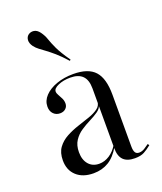

<svg xmlns="http://www.w3.org/2000/svg" viewBox="-127 -744 705 838"><g transform="rotate(-20 225.5 -325.5)"><path d="M284.7 -206.5V-338.7Q284.7 -378.2 265.7 -397.2Q246.8 -416.1 208.9 -416.1Q177.4 -416.1 153.2 -405.6Q129 -395.2 129 -380.6Q129 -372.6 134.7 -362.9Q140.3 -353.2 146 -341.9Q151.6 -330.6 151.6 -317.7Q151.6 -303.2 141.5 -294Q131.5 -284.7 115.3 -284.7Q96.8 -284.7 84.7 -297.2Q72.6 -309.7 72.6 -330.6Q72.6 -358.1 93.1 -379.8Q113.7 -401.6 148.8 -414.1Q183.9 -426.6 226.6 -426.6Q296 -426.6 326.6 -392.7Q357.3 -358.9 357.3 -283.1V-206.5ZM163.7 11.3Q113.7 11.3 84.7 -15.3Q55.6 -41.9 55.6 -87.1Q55.6 -123.4 72.2 -146Q88.7 -168.5 114.9 -182.7Q141.1 -196.8 170.6 -206.5Q200 -216.1 225.8 -225Q251.6 -233.9 268.5 -246.4Q285.5 -258.9 285.5 -279L286.3 -261.3Q282.3 -245.2 265.3 -233.5Q248.4 -221.8 226.6 -210.9Q204.8 -200 183.5 -185.9Q162.1 -171.8 148 -150.4Q133.9 -129 133.9 -96.8Q133.9 -61.3 152 -40.3Q170.2 -19.4 200.8 -19.4Q225.8 -19.4 248.8 -34.3Q271.8 -49.2 287.9 -76.6V-66.9Q264.5 -25.8 233.9 -7.3Q203.2 11.3 163.7 11.3ZM357.3 -43.5Q357.3 -23.4 362.9 -14.5Q368.5 -5.6 380.6 -5.6Q394.4 -5.6 406.9 -13.7Q419.4 -21.8 428.2 -28.2L433.1 -21Q415.3 -6.5 398.8 2.4Q382.3 11.3 355.6 11.3Q319.4 11.3 302 -6.5Q284.7 -24.2 284.7 -61.3V-206.5H357.3ZM233.1 -485.5Q206.5 -515.3 185.9 -533.1Q165.3 -550.8 150.4 -561.7Q135.5 -572.6 123.8 -581.5Q112.1 -590.3 103.2 -601.6Q91.1 -618.5 92.3 -633.1Q93.5 -647.6 104 -655.6Q115.3 -663.7 129.8 -661.7Q144.4 -659.7 156.5 -643.5Q169.4 -625.8 175.4 -607.3Q181.5 -588.7 194.4 -560.9Q207.3 -533.1 237.9 -489.5Z"/></g></svg>

Font: Playfair 144pt SemiCondensed Light
Style: Regular
Weight: 300
Width: 4
Designer: Claus Eggers Sørensen
Foundry: Claus Eggers Sørensen
Version: Version 2.203